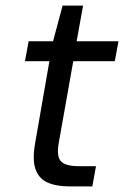

<svg xmlns="http://www.w3.org/2000/svg" viewBox="-20 -664 442 684"><path d="M226 0Q179 0 148 -14.5Q117 -29 106 -63Q95 -97 105 -153L156 -446H69L82 -517H169L203 -644H276L253 -517H402L389 -446H241L189 -153Q181 -106 197.5 -89Q214 -72 260 -72H322L309 0Z"/></svg>

Font: DM Sans 11pt
Style: Italic
Weight: 400
Italic angle: -10°
Version: Version 4.004;gftools[0.9.30]